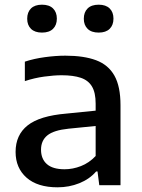

<svg xmlns="http://www.w3.org/2000/svg" viewBox="-20 -790 604 819"><path d="M225.5 9Q140 9 93.2 -32.2Q46.5 -73.5 46.5 -142Q46.5 -214.5 98 -255.2Q149.5 -296 263.5 -305.5L413 -320.5L422 -256L272 -241Q209 -234.5 182 -212.5Q155 -190.5 155 -151.5Q155 -112 180 -90Q205 -68 255.5 -68Q290.5 -68 325.2 -81.5Q360 -95 388 -124.5V-348Q388 -395 372.2 -421.2Q356.5 -447.5 324.5 -458.2Q292.5 -469 243 -469Q210 -469 168.2 -463.2Q126.5 -457.5 86 -444V-527Q125 -540 171.5 -546.2Q218 -552.5 259 -552.5Q338 -552.5 390 -533Q442 -513.5 468 -467.5Q494 -421.5 494 -341.5V0H403.5L396 -58.5H390Q362 -26 318.5 -8.5Q275 9 225.5 9ZM401 -651Q370 -651 353.8 -667Q337.5 -683 337.5 -710Q337.5 -738 353.8 -754Q370 -770 401 -770Q431.5 -770 447.8 -754Q464 -738 464 -710.5Q464 -683 447.8 -667Q431.5 -651 401 -651ZM159 -651Q128.5 -651 112.2 -667Q96 -683 96 -710Q96 -738 112.2 -754Q128.5 -770 159 -770Q190 -770 206.2 -754Q222.5 -738 222.5 -710.5Q222.5 -683 206.2 -667Q190 -651 159 -651Z"/></svg>

Font: Encode Sans SemiExpanded Medium
Style: Regular
Weight: 500
Width: 6
Designer: Multiple Designers
Foundry: Impallari Type
Version: Version 3.002